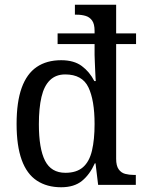

<svg xmlns="http://www.w3.org/2000/svg" viewBox="-20 -780 610 810"><path d="M238 10Q178 10 135.5 -18Q93 -46 71.5 -105.5Q50 -165 50 -257Q50 -350 71.5 -409.5Q93 -469 135 -497.5Q177 -526 238 -526Q292 -526 325 -501.5Q358 -477 378 -438H384Q384 -439 383 -452Q382 -465 381.5 -483.5Q381 -502 380 -519.5Q379 -537 379 -548V-594H223V-639H379V-650Q379 -679 368.5 -693.5Q358 -708 341 -713Q324 -718 304 -718H296V-760H470V-639H554V-594H470V-110Q470 -81 480.5 -66Q491 -51 508 -46.5Q525 -42 545 -42H553V0H394L383 -91H380Q359 -44 326 -17Q293 10 238 10ZM256 -51Q303 -51 330 -74.5Q357 -98 368 -144.5Q379 -191 379 -257Q379 -357 353 -411.5Q327 -466 255 -466Q216 -466 191 -442Q166 -418 155 -371Q144 -324 144 -256Q144 -153 170 -102Q196 -51 256 -51Z"/></svg>

Font: Noto Serif SemiCondensed
Style: Regular
Weight: 400
Width: 4
Designer: Monotype Design Team
Foundry: Monotype Imaging Inc.
Version: Version 2.013